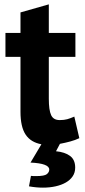

<svg xmlns="http://www.w3.org/2000/svg" viewBox="-20 -651 389 881"><path d="M5 -500H74V-594L204 -631V-500H326V-390H204V-198Q204 -146 214.5 -123Q225 -100 254 -100Q274 -100 288.5 -104Q303 -108 321 -116L344 -17Q325 -8 303 -2Q281 4 255 9L237 43Q278 47 301.5 64.5Q325 82 325 118Q325 141 313.5 158Q302 175 282 186.5Q262 198 235 204Q208 210 177 210Q146 210 113 204L122 156Q129 157 135 157Q141 157 146 157Q184 157 195 148Q206 139 206 127Q206 99 120 95L170 11Q121 2 97.5 -33.5Q74 -69 74 -138V-390H5Z"/></svg>

Font: PT Sans
Style: Bold
Weight: 700
Version: Version 2.003W OFL; ttfautohint (v1.6)